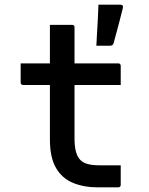

<svg xmlns="http://www.w3.org/2000/svg" viewBox="-20 -807 640 827"><path d="M500 -95V-11Q500 0 489 0H402Q341 0 294 -19.5Q247 -39 221 -84Q195 -129 195 -206V-441H80Q69 -441 69 -452V-534H195V-700H290Q301 -700 301 -689V-534H489Q500 -534 500 -523V-441H301V-210Q301 -143 326 -118Q339 -105 359.5 -100Q380 -95 408 -95ZM497 -787Q513 -787 509 -772Q501 -739 495.5 -718.5Q490 -698 484.5 -677Q479 -656 469 -620Q466 -610 453 -610H395Q397 -647 398.5 -674Q400 -701 401.5 -727Q403 -753 404 -787Z"/></svg>

Font: Recursive Mn Lnr St Med
Style: Regular
Weight: 500
Monospace: yes
Version: Version 1.079;hotconv 1.0.112;makeotfexe 2.5.65598; ttfautoh